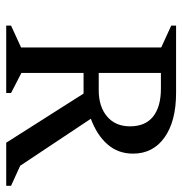

<svg xmlns="http://www.w3.org/2000/svg" viewBox="-4 -596 600 633"><g transform="rotate(90 296.5 -280.0)"><path d="M65 0V-16L137 -49V-511L65 -544V-560H287Q380 -560 433.5 -522Q487 -484 487 -418Q487 -369 456.5 -334Q426 -299 372 -279L527 -46L593 -16V0H451L289 -255H221V-50L287 -16V0ZM273 -510H221V-305H278Q332 -305 364.5 -332.5Q397 -360 397 -408Q397 -459 364.5 -484.5Q332 -510 273 -510Z"/></g></svg>

Font: Spectral SC
Style: Regular
Weight: 400
Designer: Jean-Baptiste Levee
Foundry: Production Type
Version: Version 2.001